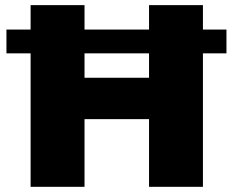

<svg xmlns="http://www.w3.org/2000/svg" viewBox="-20 -721 903 741"><path d="M854 -606.9V-515.1H763.2V0H555.2V-261.2H306.2V0H98.1V-515.1H4.9V-606.9H98.1V-701.2H306.2V-606.9H555.2V-701.2H763.2V-606.9ZM555.2 -420.9V-515.1H306.2V-420.9Z"/></svg>

Font: Montserrat arm ExtraBold
Style: Regular
Weight: 800
Designer: Julieta Ulanovsky
Foundry: Julieta Ulanovsky
Version: Version 6.000;PS 006.000;hotconv 1.0.88;makeotf.lib2.5.64775